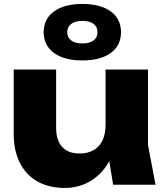

<svg xmlns="http://www.w3.org/2000/svg" viewBox="-20 -917 821 953"><path d="M48 -251.7V-571.8H258.6V-282.1Q258.6 -220.7 288.5 -187.9Q318.4 -155.1 374.6 -155.1Q415.6 -155.1 444.6 -171.6Q473.6 -188.1 488.7 -220Q503.9 -251.8 503.9 -297.1L568.4 -263.7Q557.2 -174.5 519.5 -111.5Q481.9 -48.5 425.6 -16.3Q369.2 15.9 301.5 15.9Q222.5 15.9 165.2 -16.7Q108 -49.4 78 -110Q48 -170.6 48 -251.7ZM503.9 -230.6V-571.8H714.5V-198.3L752 0H541.5ZM196.8 -757.2Q196.8 -822.9 247.9 -860.2Q299 -897.4 388.9 -897.4Q478.8 -897.4 529.8 -860.2Q580.7 -822.9 580.7 -757.2Q580.7 -691.4 529.8 -654.2Q478.8 -617 388.9 -617Q299 -617 247.9 -654.2Q196.8 -691.4 196.8 -757.2ZM464 -757.2Q464 -783.9 444.2 -798.6Q424.3 -813.3 388.9 -813.3Q353.5 -813.3 333.7 -798.6Q313.8 -783.9 313.8 -757.2Q313.8 -730.5 333.7 -716Q353.5 -701.4 388.9 -701.4Q424.3 -701.4 444.2 -716.1Q464 -730.7 464 -757.2Z"/></svg>

Font: Unbounded Variable
Style: Regular
Weight: 400
Designer: Luke Prowse, Jean-Baptiste Morizot, Fátima Lázaro, Florian Runge
Foundry: NaN
Version: Version 1.600;FEAKit 1.0